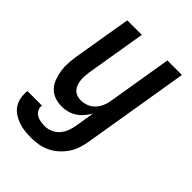

<svg xmlns="http://www.w3.org/2000/svg" viewBox="-228 -620 944 944"><g transform="rotate(45 244.0 -148.5)"><path d="M165 223Q142 223 119 220.5Q96 218 75 210.5Q54 203 35.5 190.5Q17 178 5.5 160Q-6 142 -10 119.5Q-14 97 -11 74L-10 73H90Q87 89 94.5 102.5Q102 116 114 123Q126 130 141 132.5Q156 135 172 135Q192 135 212.5 126Q233 117 247 100Q261 83 268.5 62.5Q276 42 279 22L295 -77Q285 -59 271 -42.5Q257 -26 239.5 -14.5Q222 -3 202 2.5Q182 8 163 8Q136 8 112 -0.5Q88 -9 72 -27Q56 -45 47.5 -68.5Q39 -92 35.5 -117.5Q32 -143 34 -169Q36 -195 40 -221L90 -520H191L139 -207Q137 -193 136 -178.5Q135 -164 136.5 -150Q138 -136 142.5 -123Q147 -110 156 -100Q165 -90 178 -85Q191 -80 206 -80Q225 -80 244.5 -87Q264 -94 278.5 -109Q293 -124 301.5 -143Q310 -162 313 -181L369 -520H470L378 36Q374 61 366 85.5Q358 110 343 132.5Q328 155 308 173Q288 191 264 202.5Q240 214 215 218.5Q190 223 165 223Z"/></g></svg>

Font: Iosevka Term Curly Semibold
Style: Italic
Weight: 600
Italic angle: -9°
Designer: Belleve Invis
Foundry: Belleve Invis
Version: Version 32.3.0